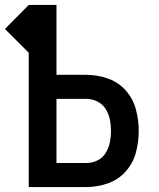

<svg xmlns="http://www.w3.org/2000/svg" viewBox="-46 -755 642 775"><path d="M70 0H302Q346 0 388.5 -14.5Q431 -29 461 -62.5Q491 -96 502.5 -139Q514 -182 514 -226Q514 -270 502.5 -313.5Q491 -357 461 -390.5Q431 -424 388.5 -438.5Q346 -453 302 -453H182V-735H70L-26 -638L70 -542ZM182 -97V-356H302Q325 -356 346.5 -345.5Q368 -335 380.5 -315Q393 -295 397.5 -272.5Q402 -250 402 -226Q402 -203 397.5 -180.5Q393 -158 380.5 -137.5Q368 -117 346.5 -107Q325 -97 302 -97Z"/></svg>

Font: Iosevka Sparkle Semibold
Style: Regular
Weight: 600
Designer: Belleve Invis
Foundry: Belleve Invis
Version: Version 4.5.0; ttfautohint (v1.8.3)